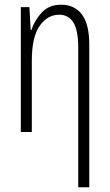

<svg xmlns="http://www.w3.org/2000/svg" viewBox="-20 -561 466 816"><path d="M240.2 -541Q296.4 -541 327.9 -499.8Q359.4 -458.5 359.4 -371.1V234.9H312.5V-358.9Q312.5 -432.6 291.7 -465.6Q271 -498.5 231.9 -498.5Q181.6 -498.5 148.4 -450.9Q115.2 -403.3 115.2 -301.8V0H68.4V-530.8H105L110.4 -433.1H113.3Q126.5 -474.1 157.2 -507.6Q188 -541 240.2 -541Z"/></svg>

Font: Open Sans Condensed Light
Style: Regular
Weight: 300
Width: 3
Designer: Monotype Design Team
Foundry: Monotype Imaging Inc.
Version: Version 3.003; ttfautohint (v1.8.4)